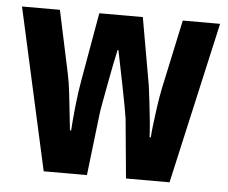

<svg xmlns="http://www.w3.org/2000/svg" viewBox="-44 -596 767 646"><g transform="rotate(5 339.5 -273.0)"><path d="M385 -201Q383 -215 377.5 -244.5Q372 -274 365 -309Q358 -344 351.5 -376Q345 -408 341 -428H338Q333 -406 326.5 -373Q320 -340 313.5 -305Q307 -270 302 -242.5Q297 -215 296 -204L272 0H126L5 -546H133L178 -335Q184 -307 188 -273Q192 -239 195.5 -205Q199 -171 202 -145H206Q208 -178 213 -226.5Q218 -275 226 -319L266 -546H413L453 -319Q456 -296 460 -263.5Q464 -231 467 -199Q470 -167 471 -145H475Q476 -163 479.5 -191.5Q483 -220 487.5 -252Q492 -284 498 -313L548 -546H674L551 0H404Z"/></g></svg>

Font: Noto Sans Gujarati UI ExtraCondensed
Style: Bold
Weight: 700
Width: 2
Designer: Jelle Bosma - Monotype Design Team, Universal Thirst
Foundry: Monotype Imaging Inc.
Version: Version 2.106; ttfautohint (v1.8.4.7-5d5b)